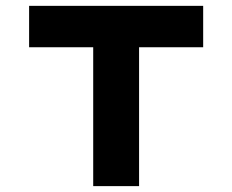

<svg xmlns="http://www.w3.org/2000/svg" viewBox="-20 -633 790 653"><path d="M297 -472.3H79V-613.1H671V-472.3H453V0H297Z"/></svg>

Font: Martian Mono VF sWd Rg
Style: Regular
Weight: 400
Width: 6
Monospace: yes
Designer: Roman Shamin
Foundry: Evil Martians
Version: Version 1.100